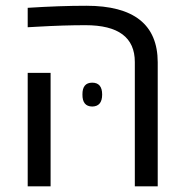

<svg xmlns="http://www.w3.org/2000/svg" viewBox="-20 -660 654 680"><path d="M272 -325.2Q271.5 -367.2 306.6 -367.2Q341.8 -367.2 341.8 -325.2Q341.8 -283.2 306.6 -282.7Q271.5 -283.2 272 -325.2ZM78.1 0V-401.9H159.2V0ZM286.1 -639.6Q538.1 -639.6 538.6 -439.5V0H457.5V-440.4Q457.5 -570.8 282.7 -570.8Q205.6 -570.8 112.3 -565.4L78.1 -563.5V-632.3Q191.4 -639.6 286.1 -639.6Z"/></svg>

Font: OpenSansHebrew-Regular
Style: Regular
Weight: 400
Foundry: Ascender Corporation, Yanek Iontef
Version: Version 2.001;PS 002.001;hotconv 1.0.70;makeotf.lib2.5.58329